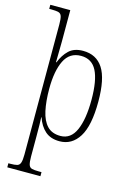

<svg xmlns="http://www.w3.org/2000/svg" viewBox="-146 -831 783 1142"><g transform="rotate(15 246.0 -260.0)"><path d="M19 240V215H31Q58 215 72.5 211Q87 207 92.5 190.5Q98 174 98 140V-661Q98 -695 93 -711Q88 -727 73 -731Q58 -735 29 -735H16V-760H139V-566Q139 -534 138 -499.5Q137 -465 137 -439H140Q158 -486 189.5 -516Q221 -546 276 -546Q358 -546 399.5 -482Q441 -418 441 -277Q441 -129 397.5 -59.5Q354 10 278 10Q223 10 189.5 -19.5Q156 -49 139 -100H137Q138 -86 138.5 -54Q139 -22 139 18V141Q139 175 144 191Q149 207 163.5 211Q178 215 206 215H223V240ZM275 -22Q339 -22 369 -90Q399 -158 399 -277Q399 -396 369 -455Q339 -514 272 -514Q202 -514 170.5 -450Q139 -386 139 -276Q139 -199 151.5 -141.5Q164 -84 193.5 -53Q223 -22 275 -22Z"/></g></svg>

Font: Noto Serif Condensed ExtraLight
Style: Regular
Weight: 200
Width: 3
Designer: Monotype Design Team
Foundry: Monotype Imaging Inc.
Version: Version 2.013; ttfautohint (v1.8.4.7-5d5b)